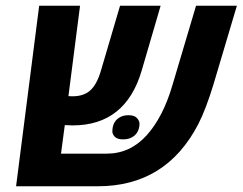

<svg xmlns="http://www.w3.org/2000/svg" viewBox="-20 -650 847 670"><path d="M321.3 0H36.1L116.7 -629.9H259.3L218.8 -314.5Q224.6 -314 233.4 -314Q272 -314 294.9 -334.5Q317.9 -355 332 -402.8L398.9 -629.9H540.5L474.6 -404.3Q418.5 -212.4 233.4 -212.4Q223.6 -212.4 206.1 -213.4L192.9 -113.8H352.1Q433.6 -113.8 491.2 -177.2Q548.8 -240.7 581.5 -352.1L664.1 -629.9H806.6L725.1 -356Q698.7 -269 671.9 -216.8Q559.6 0 321.3 0ZM392.1 -236.8Q406.7 -248 428 -248Q449.2 -248 458 -238Q466.8 -228 466.8 -219.2Q466.8 -190.4 446.8 -174.8Q431.6 -163.6 410.2 -163.6Q388.7 -163.6 380.4 -172.9Q372.1 -182.1 372.1 -190.9Q372.1 -221.7 392.1 -236.8Z"/></svg>

Font: Open Sans Hebrew
Style: Bold Italic
Weight: 700
Italic angle: -12°
Foundry: Ascender Corporation, Yanek Iontef
Version: Version 2.001;PS 002.001;hotconv 1.0.70;makeotf.lib2.5.58329